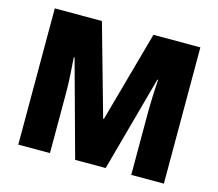

<svg xmlns="http://www.w3.org/2000/svg" viewBox="-102 -843 1106 972"><g transform="rotate(15 451.5 -357.0)"><path d="M368 0 231 -500H227Q230 -463 233 -410Q236 -357 236 -310V0H70V-714H317L451 -238H455L587 -714H833V0H662V-313Q662 -359 664 -411.5Q666 -464 669 -500H665L528 0Z"/></g></svg>

Font: Noto Sans Hebrew SemiCondensed Black
Style: Regular
Weight: 900
Width: 4
Designer: Ben Nathan
Foundry: Google LLC
Version: Version 3.001; ttfautohint (v1.8.4.7-5d5b)